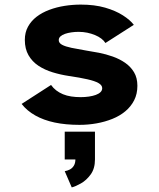

<svg xmlns="http://www.w3.org/2000/svg" viewBox="-20 -532 690 835"><path d="M325.5 11Q265.5 11 217.5 0.8Q169.5 -9.5 133.5 -29.8Q97.5 -50 74 -80L202 -162.5Q211.5 -149 224.5 -139Q237.5 -129 253.8 -122.2Q270 -115.5 289.5 -112.5Q309 -109.5 331 -109.5Q349.5 -109.5 366.5 -112Q383.5 -114.5 396.5 -119.2Q409.5 -124 417 -131.2Q424.5 -138.5 424.5 -148.5Q424.5 -161.5 408.2 -170.8Q392 -180 360 -187.2Q328 -194.5 280 -201.5Q243.5 -207 209 -217.5Q174.5 -228 147.2 -246Q120 -264 104 -291.8Q88 -319.5 88 -358.5Q88 -391 101.8 -416Q115.5 -441 139.2 -459.2Q163 -477.5 194.5 -489.2Q226 -501 261 -506.5Q296 -512 331.5 -512Q391 -512 437 -498.8Q483 -485.5 514.5 -465.2Q546 -445 562 -424L438.5 -345Q432 -355.5 420.5 -364.2Q409 -373 393.2 -379.5Q377.5 -386 359.5 -389.8Q341.5 -393.5 321.5 -393.5Q305.5 -393.5 290.2 -391.2Q275 -389 262.8 -384.8Q250.5 -380.5 243 -373.8Q235.5 -367 235.5 -357.5Q235.5 -345 250 -337.2Q264.5 -329.5 290.8 -324Q317 -318.5 353 -312.5Q379.5 -308.5 410.2 -302.5Q441 -296.5 470.5 -286Q500 -275.5 524 -259Q548 -242.5 562.8 -218Q577.5 -193.5 577.5 -159Q577.5 -123.5 563.5 -96Q549.5 -68.5 525.2 -48.2Q501 -28 468.8 -15Q436.5 -2 400 4.5Q363.5 11 325.5 11ZM292 283 261.5 212.5Q273.5 210.5 284 205Q294.5 199.5 301.2 188.5Q308 177.5 308 159.5L393 161.5Q393 201 374.5 226.5Q356 252 332.2 265.5Q308.5 279 292 283ZM261.5 161.5V40.5H393V161.5Z"/></svg>

Font: Trispace Thin
Style: Bold
Weight: 700
Version: Version 1.210